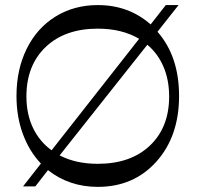

<svg xmlns="http://www.w3.org/2000/svg" viewBox="-20 -728 777 756"><path d="M70.8 5.9 141.1 -84Q95.2 -132.3 70.1 -200.4Q44.9 -268.6 44.9 -350.1Q44.9 -454.6 85.4 -536.4Q126 -618.2 199 -663.1Q272 -708 365.2 -708Q486.8 -708 573.2 -631.8L632.8 -708H683.1L600.1 -603Q685.1 -505.9 685.1 -350.1Q685.1 -191.4 595.9 -91.8Q506.8 7.8 365.2 7.8Q252.4 7.8 168.9 -58.1L119.1 5.9ZM365.2 -83Q494.6 -83 570.3 -154.8Q646 -226.6 646 -348.1Q646 -413.1 623.8 -465.1Q601.6 -517.1 560.1 -551.8L214.8 -116.2Q278.3 -83 365.2 -83ZM84 -348.1Q84 -279.3 109.6 -225.1Q135.3 -170.9 183.1 -136.2L527.8 -575.2Q460 -615.2 365.2 -615.2Q235.8 -615.2 159.9 -543Q84 -470.7 84 -348.1Z"/></svg>

Font: Ribes
Style: Regular
Weight: 400
Designer: Luigi Gorlero
Foundry: Collletttivo
Version: Version 2.100;Glyphs 3.2 (3217)